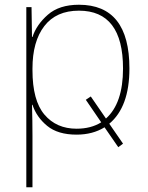

<svg xmlns="http://www.w3.org/2000/svg" viewBox="-20 -558 623 810"><path d="M313 -513Q499 -513 499 -269Q499 -122 427 -58L363 -151L342 -137L407 -42Q364 -15 303 -15Q218 -15 167.5 -74.5Q117 -134 117 -262V-269Q117 -383 167 -448Q217 -513 313 -513ZM303 10Q371 10 421 -21L479 63L499 48L441 -36Q526 -107 526 -269Q526 -538 313 -538Q230 -538 182 -496Q134 -454 117 -402H115L113 -528H91V232H117V15Q117 -16 116.5 -49Q116 -82 115 -116H117Q134 -64 179 -27Q224 10 303 10Z"/></svg>

Font: Noto Sans UI Thin
Style: Regular
Weight: 250
Designer: Monotype Design Team
Foundry: Monotype Imaging Inc.
Version: Version 1.901